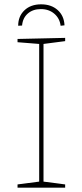

<svg xmlns="http://www.w3.org/2000/svg" viewBox="-20 -867 381 887"><path d="M281 -692V-677L181 -664V-28L281 -15V0H61V-15L161 -28V-664L61 -672V-687ZM278 -750 260 -748Q256 -782 231 -803.5Q206 -825 169 -825Q132 -825 108.5 -804.5Q85 -784 82 -749L64 -748Q64 -792 93 -819.5Q122 -847 170 -847Q217 -847 246.5 -820.5Q276 -794 278 -750Z"/></svg>

Font: Bitter Pro Thin
Style: Regular
Weight: 250
Designer: Sol Matas, and Bitter project Authors
Foundry: Sol Matas
Version: Version 1.010